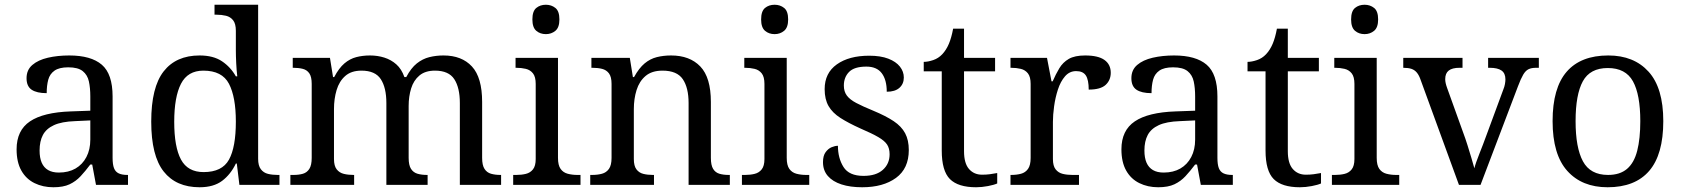

<svg xmlns="http://www.w3.org/2000/svg" viewBox="-20 -780 7092 810"><path d="M205 10Q161 10 125.5 -7.5Q90 -25 70 -60.5Q50 -96 50 -150Q50 -230 106.5 -268Q163 -306 278 -310L361 -313V-373Q361 -409 355 -436.5Q349 -464 329 -480Q309 -496 268 -496Q230 -496 210 -482Q190 -468 183.5 -443.5Q177 -419 177 -387Q135 -387 113.5 -401.5Q92 -416 92 -450Q92 -485 116.5 -506Q141 -527 182 -536.5Q223 -546 272 -546Q364 -546 409.5 -507Q455 -468 455 -373V-114Q455 -86 461 -70.5Q467 -55 481 -48.5Q495 -42 517 -42H520V0H385L369 -86H361Q340 -58 320 -36.5Q300 -15 273.5 -2.5Q247 10 205 10ZM228 -52Q269 -52 298.5 -69Q328 -86 344.5 -117.5Q361 -149 361 -191V-272L297 -269Q240 -267 207.5 -252Q175 -237 161 -210.5Q147 -184 147 -145Q147 -114 156 -93.5Q165 -73 183 -62.5Q201 -52 228 -52Z M822 10Q723 10 670.5 -56.5Q618 -123 618 -267Q618 -412 670.5 -479Q723 -546 822 -546Q880 -546 916.5 -521.5Q953 -497 975 -458H981Q978 -483 976.5 -513.5Q975 -544 975 -568V-650Q975 -680 963.5 -694.5Q952 -709 933.5 -713.5Q915 -718 893 -718H885V-760H1069V-110Q1069 -81 1080.5 -66Q1092 -51 1110.5 -46.5Q1129 -42 1151 -42H1159V0H990L979 -90H975Q953 -44 917 -17Q881 10 822 10ZM839 -54Q917 -54 946 -106.5Q975 -159 975 -267Q975 -371 946 -426.5Q917 -482 838 -482Q772 -482 743.5 -426.5Q715 -371 715 -266Q715 -160 743.5 -107Q772 -54 839 -54Z M1205 0V-42H1218Q1241 -42 1258 -47Q1275 -52 1285 -67.5Q1295 -83 1295 -114V-426Q1295 -456 1285 -470.5Q1275 -485 1257.5 -489.5Q1240 -494 1218 -494H1215V-536H1372L1385 -455H1390Q1410 -493 1433 -512.5Q1456 -532 1483 -539Q1510 -546 1541 -546Q1573 -546 1601.5 -537Q1630 -528 1652 -508.5Q1674 -489 1686 -455H1694Q1714 -493 1738.5 -512.5Q1763 -532 1791.5 -539Q1820 -546 1851 -546Q1928 -546 1971 -499.5Q2014 -453 2014 -350V-114Q2014 -83 2024 -67.5Q2034 -52 2051.5 -47Q2069 -42 2091 -42H2094V0H1920V-345Q1920 -410 1896.5 -446Q1873 -482 1815 -482Q1774 -482 1749.5 -461.5Q1725 -441 1714.5 -407Q1704 -373 1704 -333V-114Q1704 -83 1714 -67.5Q1724 -52 1741.5 -47Q1759 -42 1781 -42H1784V0H1610V-345Q1610 -410 1586.5 -446Q1563 -482 1505 -482Q1462 -482 1436.5 -459.5Q1411 -437 1400 -400Q1389 -363 1389 -320V-109Q1389 -80 1400.5 -65.5Q1412 -51 1430.5 -46.5Q1449 -42 1471 -42H1474V0Z M2145 0V-42H2158Q2180 -42 2198.5 -46.5Q2217 -51 2228.5 -65.5Q2240 -80 2240 -109V-426Q2240 -456 2228.5 -470.5Q2217 -485 2198.5 -489.5Q2180 -494 2158 -494H2155V-536H2334V-114Q2334 -83 2345 -67.5Q2356 -52 2375 -47Q2394 -42 2416 -42H2429V0ZM2283 -636Q2259 -636 2242.5 -650Q2226 -664 2226 -698Q2226 -733 2242.5 -746.5Q2259 -760 2283 -760Q2306 -760 2323 -746.5Q2340 -733 2340 -698Q2340 -664 2323 -650Q2306 -636 2283 -636Z M2470 0V-42H2478Q2501 -42 2519.5 -47Q2538 -52 2549 -67.5Q2560 -83 2560 -114V-426Q2560 -456 2549 -470.5Q2538 -485 2520 -489.5Q2502 -494 2480 -494H2475V-536H2637L2650 -455H2655Q2676 -493 2699.5 -512.5Q2723 -532 2751 -539Q2779 -546 2811 -546Q2890 -546 2934.5 -499.5Q2979 -453 2979 -350V-114Q2979 -83 2988.5 -67.5Q2998 -52 3015 -47Q3032 -42 3054 -42H3059V0H2885V-345Q2885 -410 2860.5 -446Q2836 -482 2775 -482Q2730 -482 2703.5 -459.5Q2677 -437 2665.5 -400Q2654 -363 2654 -320V-109Q2654 -80 2665 -65.5Q2676 -51 2694 -46.5Q2712 -42 2734 -42H2739V0Z M3110 0V-42H3123Q3145 -42 3163.5 -46.5Q3182 -51 3193.5 -65.5Q3205 -80 3205 -109V-426Q3205 -456 3193.5 -470.5Q3182 -485 3163.5 -489.5Q3145 -494 3123 -494H3120V-536H3299V-114Q3299 -83 3310 -67.5Q3321 -52 3340 -47Q3359 -42 3381 -42H3394V0ZM3248 -636Q3224 -636 3207.5 -650Q3191 -664 3191 -698Q3191 -733 3207.5 -746.5Q3224 -760 3248 -760Q3271 -760 3288 -746.5Q3305 -733 3305 -698Q3305 -664 3288 -650Q3271 -636 3248 -636Z M3617 10Q3567 10 3530 -2Q3493 -14 3472.5 -37.5Q3452 -61 3452 -96Q3452 -123 3463 -138Q3474 -153 3488.5 -159Q3503 -165 3515 -165Q3515 -113 3538.5 -75.5Q3562 -38 3623 -38Q3676 -38 3704.5 -63.5Q3733 -89 3733 -129Q3733 -154 3722.5 -170Q3712 -186 3685.5 -201.5Q3659 -217 3610 -238Q3559 -261 3525.5 -282.5Q3492 -304 3475.5 -332.5Q3459 -361 3459 -404Q3459 -472 3510.5 -508.5Q3562 -545 3647 -545Q3695 -545 3727.5 -532.5Q3760 -520 3776.5 -499Q3793 -478 3793 -453Q3793 -426 3774.5 -409.5Q3756 -393 3721 -393Q3721 -443 3700 -471Q3679 -499 3635 -499Q3584 -499 3562 -476.5Q3540 -454 3540 -419Q3540 -394 3552.5 -377Q3565 -360 3592.5 -345.5Q3620 -331 3664 -313Q3717 -291 3750 -269Q3783 -247 3798.5 -218Q3814 -189 3814 -147Q3814 -69 3760 -29.5Q3706 10 3617 10Z M4098 10Q4022 10 3987.5 -24.5Q3953 -59 3953 -145V-479H3877V-519Q3895 -519 3917 -526.5Q3939 -534 3955 -551Q3972 -569 3983 -595Q3994 -621 4001 -659H4047V-536H4178V-479H4047V-142Q4047 -91 4068 -67Q4089 -43 4123 -43Q4141 -43 4156 -45Q4171 -47 4187 -50V-6Q4174 0 4148 5Q4122 10 4098 10Z M4243 0V-42H4246Q4269 -42 4287.5 -47Q4306 -52 4317 -67.5Q4328 -83 4328 -114V-426Q4328 -456 4316.5 -470.5Q4305 -485 4286.5 -489.5Q4268 -494 4246 -494H4243V-536H4397L4416 -437H4421Q4434 -467 4449 -492Q4464 -517 4489 -531.5Q4514 -546 4558 -546Q4613 -546 4639.5 -527Q4666 -508 4666 -473Q4666 -442 4644.5 -422Q4623 -402 4573 -402Q4573 -443 4561 -461.5Q4549 -480 4520 -480Q4492 -480 4473 -458Q4454 -436 4443 -402Q4432 -368 4427 -331.5Q4422 -295 4422 -266V-109Q4422 -80 4433.5 -65.5Q4445 -51 4463.5 -46.5Q4482 -42 4504 -42H4532V0Z M4866 10Q4822 10 4786.5 -7.5Q4751 -25 4731 -60.5Q4711 -96 4711 -150Q4711 -230 4767.5 -268Q4824 -306 4939 -310L5022 -313V-373Q5022 -409 5016 -436.5Q5010 -464 4990 -480Q4970 -496 4929 -496Q4891 -496 4871 -482Q4851 -468 4844.5 -443.5Q4838 -419 4838 -387Q4796 -387 4774.5 -401.5Q4753 -416 4753 -450Q4753 -485 4777.5 -506Q4802 -527 4843 -536.5Q4884 -546 4933 -546Q5025 -546 5070.5 -507Q5116 -468 5116 -373V-114Q5116 -86 5122 -70.5Q5128 -55 5142 -48.5Q5156 -42 5178 -42H5181V0H5046L5030 -86H5022Q5001 -58 4981 -36.5Q4961 -15 4934.5 -2.5Q4908 10 4866 10ZM4889 -52Q4930 -52 4959.5 -69Q4989 -86 5005.5 -117.5Q5022 -149 5022 -191V-272L4958 -269Q4901 -267 4868.5 -252Q4836 -237 4822 -210.5Q4808 -184 4808 -145Q4808 -114 4817 -93.5Q4826 -73 4844 -62.5Q4862 -52 4889 -52Z M5464 10Q5388 10 5353.5 -24.5Q5319 -59 5319 -145V-479H5243V-519Q5261 -519 5283 -526.5Q5305 -534 5321 -551Q5338 -569 5349 -595Q5360 -621 5367 -659H5413V-536H5544V-479H5413V-142Q5413 -91 5434 -67Q5455 -43 5489 -43Q5507 -43 5522 -45Q5537 -47 5553 -50V-6Q5540 0 5514 5Q5488 10 5464 10Z M5599 0V-42H5612Q5634 -42 5652.5 -46.5Q5671 -51 5682.5 -65.5Q5694 -80 5694 -109V-426Q5694 -456 5682.5 -470.5Q5671 -485 5652.5 -489.5Q5634 -494 5612 -494H5609V-536H5788V-114Q5788 -83 5799 -67.5Q5810 -52 5829 -47Q5848 -42 5870 -42H5883V0ZM5737 -636Q5713 -636 5696.5 -650Q5680 -664 5680 -698Q5680 -733 5696.5 -746.5Q5713 -760 5737 -760Q5760 -760 5777 -746.5Q5794 -733 5794 -698Q5794 -664 5777 -650Q5760 -636 5737 -636Z M5974 -441Q5967 -462 5957.5 -473.5Q5948 -485 5934.5 -489.5Q5921 -494 5900 -494V-536H6150V-494H6137Q6107 -494 6092 -482.5Q6077 -471 6077 -446Q6077 -438 6079 -429Q6081 -420 6085 -409L6153 -220Q6162 -196 6171 -167.5Q6180 -139 6187.5 -113.5Q6195 -88 6200 -70Q6205 -91 6221 -131Q6237 -171 6250 -207L6322 -402Q6327 -414 6329 -425.5Q6331 -437 6331 -445Q6331 -471 6314.5 -482.5Q6298 -494 6265 -494H6258V-536H6472V-494H6460Q6441 -494 6428.5 -488Q6416 -482 6406 -465Q6396 -448 6384 -416L6226 0H6135Z M6762 10Q6654 10 6592 -59Q6530 -128 6530 -269Q6530 -409 6589.5 -477.5Q6649 -546 6765 -546Q6873 -546 6935 -477.5Q6997 -409 6997 -269Q6997 -128 6937.5 -59Q6878 10 6762 10ZM6764 -42Q6814 -42 6844 -67.5Q6874 -93 6887 -144Q6900 -195 6900 -269Q6900 -381 6869 -437Q6838 -493 6763 -493Q6688 -493 6657.5 -437Q6627 -381 6627 -269Q6627 -157 6658 -99.5Q6689 -42 6764 -42Z"/></svg>

Font: Noto Serif Tibetan
Style: Regular
Weight: 400
Designer: Monotype Design Team
Foundry: Monotype Imaging Inc.
Version: Version 2.103